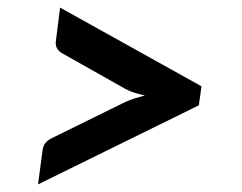

<svg xmlns="http://www.w3.org/2000/svg" viewBox="-20 -589 636 505"><path d="M510 -362 503 -312 80 -104 92 -194Q94 -215 117 -226L306 -319Q318 -325 332 -329.5Q346 -334 361 -338Q347 -341 334 -345Q321 -349 310 -355L145 -448Q124 -459 127 -481L138 -569Z"/></svg>

Font: Aleo
Style: Bold Italic
Weight: 700
Italic angle: -7°
Version: Version 2.001;gftools[0.9.29]